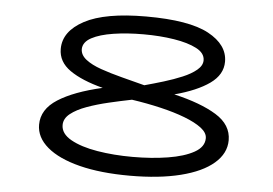

<svg xmlns="http://www.w3.org/2000/svg" viewBox="-48 -695 1095 769"><g transform="rotate(5 500.0 -310.5)"><path d="M500 10Q382 10 297 -11.5Q212 -33 166 -72Q120 -111 120 -162Q120 -224 183.5 -264.5Q247 -305 361 -331Q276 -353 228 -386.5Q180 -420 180 -472Q180 -543 262.5 -587Q345 -631 510 -631Q683 -631 761.5 -588.5Q840 -546 840 -478Q840 -426 789.5 -390Q739 -354 649 -330Q757 -305 819.5 -266.5Q882 -228 882 -166Q882 -113 835.5 -73Q789 -33 703 -11.5Q617 10 500 10ZM526 -356Q563 -366 602.5 -378Q642 -390 676.5 -404.5Q711 -419 732.5 -437Q754 -455 754 -476Q754 -505 719.5 -523Q685 -541 628.5 -550Q572 -559 506 -559Q440 -559 385 -550.5Q330 -542 297.5 -524.5Q265 -507 264 -479Q264 -455 287 -437Q310 -419 348.5 -405.5Q387 -392 433.5 -380Q480 -368 526 -356ZM504 -66Q581 -66 646 -76.5Q711 -87 750.5 -109Q790 -131 790 -166Q790 -188 765 -207Q740 -226 697 -242.5Q654 -259 598.5 -272Q543 -285 482 -294Q437 -285 390 -274Q343 -263 303 -248.5Q263 -234 238.5 -214.5Q214 -195 214 -169Q214 -134 255 -111Q296 -88 362 -77Q428 -66 504 -66Z"/></g></svg>

Font: Inconsolata UltraExpanded Thin
Style: Regular
Weight: 100
Width: 9
Monospace: yes
Designer: Raph Levien, Cyreal, Brenton Simpson
Foundry: Raph Levien, Cyreal, Google
Version: Version 3.100; ttfautohint (v1.8.4.7-5d5b)